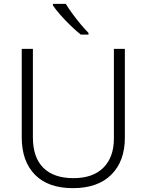

<svg xmlns="http://www.w3.org/2000/svg" viewBox="-20 -968 762 998"><path d="M629 -252Q629 -130 558.5 -60Q488 10 359 10Q230 10 161.5 -60Q93 -130 93 -254V-714H151V-254Q151 -150 205 -96Q259 -42 362 -42Q463 -42 517.5 -96.5Q572 -151 572 -248V-714H629ZM322 -948Q335 -926 355.5 -898Q376 -870 398.5 -843Q421 -816 440 -797V-788H400Q375 -808 346.5 -835.5Q318 -863 293.5 -891Q269 -919 255 -940V-948Z"/></svg>

Font: Noto Sans Cherokee Light
Style: Regular
Weight: 300
Designer: Monotype Design Team
Foundry: Monotype Imaging Inc.
Version: Version 2.001; ttfautohint (v1.8.4.7-5d5b)